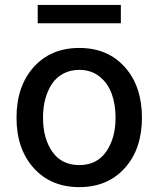

<svg xmlns="http://www.w3.org/2000/svg" viewBox="-20 -747 642 778"><path d="M469.7 -727.1V-652.8H132.8V-727.1ZM46.9 -270Q46.9 -397.5 116.5 -475.1Q186 -552.7 301.3 -552.7Q416.5 -552.7 485.8 -475.1Q555.2 -397.5 555.2 -270Q555.2 -143.6 485.8 -66.2Q416.5 11.2 301.3 11.2Q186 11.2 116.5 -66.2Q46.9 -143.6 46.9 -270ZM301.3 -78.1Q372.6 -78.1 410.4 -132.6Q448.2 -187 448.2 -270.5Q448.2 -324.2 432.6 -367.2Q417 -410.2 383.1 -437Q349.1 -463.9 301.3 -463.9Q264.6 -463.9 236.1 -448.5Q207.5 -433.1 189.9 -406.2Q172.4 -379.4 163.3 -345Q154.3 -310.5 154.3 -270.5Q154.3 -186.5 191.9 -132.3Q229.5 -78.1 301.3 -78.1Z"/></svg>

Font: Interop Med
Style: Regular
Weight: 500
Designer: Rasmus Andersson, Google, Jang Haemin
Foundry: jhaemin
Version: Version 1.007